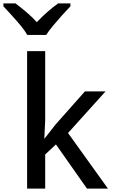

<svg xmlns="http://www.w3.org/2000/svg" viewBox="-75 -1106 660 1126"><path d="M84 0V-806H190V-401L185 -293H186L251 -376L423 -570H544L324 -326L558 0H435L253 -259L190 -200V0ZM85 -901Q71 -926 47.5 -954.5Q24 -983 -3 -1012.5Q-30 -1042 -55 -1069V-1086H16Q45 -1064 78.5 -1036Q112 -1008 141 -976Q171 -1008 203 -1036Q235 -1064 266 -1086H338V-1069Q314 -1044 286.5 -1013.5Q259 -983 235 -954Q211 -925 196 -901Z"/></svg>

Font: Menbere
Style: Regular
Weight: 400
Designer: Aleme Tadesse
Foundry: Sorkin Type Co
Version: Version 1.000